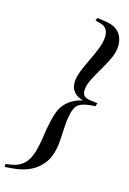

<svg xmlns="http://www.w3.org/2000/svg" viewBox="-218 -806 662 987"><g transform="rotate(15 112.5 -312.5)"><path d="M286.5 -321 281 -303.5 250.5 -301Q211 -297 191.2 -282.2Q171.5 -267.5 162.5 -221Q156 -190 154.8 -154.8Q153.5 -119.5 150.8 -83Q148 -46.5 137.5 -12.5Q121.5 39 75.2 74Q29 109 -45 115.5L-89 119V103.5L-60 99Q-18 93 7.8 67.5Q33.5 42 45.5 -1Q57.5 -44 64.2 -95.2Q71 -146.5 85.5 -199Q99 -247.5 130.5 -276Q162 -304.5 210.5 -315.5Q178.5 -324 162 -344Q145.5 -364 145.5 -391.5Q145.5 -421 159.2 -455.5Q173 -490 191 -526.8Q209 -563.5 222.8 -599Q236.5 -634.5 236.5 -665.5Q236.5 -711.5 193 -722L167 -729L173 -744L216 -738Q267 -731 290.5 -703.5Q314 -676 314 -635.5Q314 -601.5 297.5 -565.8Q281 -530 259.5 -494.5Q238 -459 221.5 -425.5Q205 -392 205 -363.5Q205 -347.5 215.5 -337.8Q226 -328 251.5 -325Z"/></g></svg>

Font: Newsreader Display SemiBold
Style: Italic
Weight: 600
Italic angle: -17°
Designer: Hugues Gentile
Foundry: Production Type
Version: Version 1.001